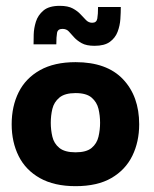

<svg xmlns="http://www.w3.org/2000/svg" viewBox="-20 -628 527 658"><path d="M239 10Q166 10 117 -17.5Q68 -45 44 -93Q20 -141 20 -202Q20 -264 44 -312Q68 -360 117 -387.5Q166 -415 239 -415Q346 -415 401.5 -356.5Q457 -298 457 -202Q457 -142 433.5 -94Q410 -46 362 -18Q314 10 239 10ZM239 -106Q276 -106 294 -121Q312 -136 317.5 -159.5Q323 -183 323 -207Q323 -232 317.5 -255Q312 -278 294 -293.5Q276 -309 239 -309Q202 -309 183.5 -293.5Q165 -278 159.5 -255Q154 -232 154 -207Q154 -183 159.5 -159.5Q165 -136 183.5 -121Q202 -106 239 -106ZM95 -476Q95 -488 95.5 -509.5Q96 -531 103 -553.5Q110 -576 129 -592Q148 -608 185 -608Q213 -608 229.5 -599Q246 -590 256 -579Q266 -568 275 -559Q284 -550 296 -550Q311 -550 313.5 -564.5Q316 -579 316 -604H394Q394 -585 392.5 -562.5Q391 -540 383 -519Q375 -498 356.5 -484.5Q338 -471 304 -471Q276 -471 260 -480Q244 -489 234 -500Q224 -511 216 -520Q208 -529 194 -529Q178 -529 175.5 -515.5Q173 -502 173 -476Z"/></svg>

Font: Darker Grotesque Light Black
Style: Regular
Weight: 900
Version: Version 1.000;gftools[0.9.28]